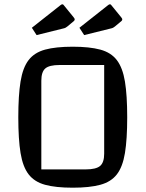

<svg xmlns="http://www.w3.org/2000/svg" viewBox="-20 -857 676 892"><path d="M65 -312Q65 -414 75.5 -478.5Q86 -543 113 -578Q140 -613 189.5 -626.5Q239 -640 318 -640Q396 -640 446 -626.5Q496 -613 523 -577.5Q550 -542 560.5 -478Q571 -414 571 -312Q571 -210 560.5 -146Q550 -82 523 -47Q496 -12 446 1.5Q396 15 318 15Q239 15 189.5 1.5Q140 -12 113 -47Q86 -82 75.5 -146Q65 -210 65 -312ZM172 -70H378Q426 -70 445 -86Q464 -102 464 -143V-555H257Q209 -555 190.5 -539Q172 -523 172 -482ZM371 -694 349 -728 482 -833Q487 -837 490 -837Q492 -837 493.5 -836.5Q495 -836 498 -832L542 -778Q544 -775 546 -772.5Q548 -770 548 -767Q548 -766 547.5 -764Q547 -762 544 -759L514 -734Q510 -731 506 -728.5Q502 -726 492 -724ZM150 -694 128 -728 261 -833Q266 -837 269 -837Q271 -837 272.5 -836.5Q274 -836 277 -832L321 -778Q323 -775 325 -772.5Q327 -770 327 -767Q327 -766 326.5 -764Q326 -762 323 -759L293 -734Q289 -731 285 -728.5Q281 -726 271 -724Z"/></svg>

Font: Changa
Style: Regular
Weight: 400
Designer: Eduardo Rodriguez Tunni
Foundry: Eduardo Rodriguez Tunni
Version: Version 3.003